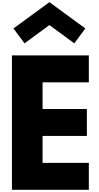

<svg xmlns="http://www.w3.org/2000/svg" viewBox="-20 -1748 910 1768"><path d="M104 -1486 206 -1349 435 -1517 664 -1349 766 -1486 435 -1728ZM798 -1238H90V0H798V-248H372V-496H780V-744H372V-990H798Z"/></svg>

Font: Poland Can Into
Style: BigWritings
Weight: 700
Foundry: Cannot Into Space Fonts
Version: Version 0.92